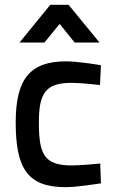

<svg xmlns="http://www.w3.org/2000/svg" viewBox="-20 -764 476 795"><path d="M254 -510C105 -510 45 -438 45 -257C45 -64 96 11 252 11C301 11 398 -5 398 -5L395 -87C395 -87 316 -79 278 -79C163 -79 141 -124 141 -257C141 -378 168 -421 277 -421C315 -421 394 -412 394 -412L398 -494C398 -494 304 -510 254 -510ZM61 -588H164L227 -665L289 -588H392L264 -744H188Z"/></svg>

Font: TitilliumText22L
Style: 600 wt
Weight: 600
Designer: Campivisivi
Foundry: Campivisivi
Version: 1.000